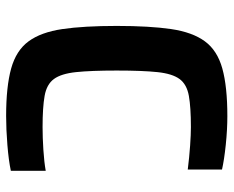

<svg xmlns="http://www.w3.org/2000/svg" viewBox="-86 -650 744 611"><g transform="rotate(90 285.5 -344.0)"><path d="M349 8Q255 8 197.5 -8Q140 -24 111 -63.5Q82 -103 72 -171Q62 -239 62 -344Q62 -449 72 -517Q82 -585 111 -624.5Q140 -664 197.5 -680Q255 -696 349 -696Q392 -696 440 -691Q488 -686 519 -679V-570Q479 -575 443 -577.5Q407 -580 384 -580Q321 -580 284.5 -573.5Q248 -567 231 -544Q214 -521 209 -473.5Q204 -426 204 -344Q204 -262 209 -214.5Q214 -167 231 -144Q248 -121 284.5 -114.5Q321 -108 384 -108Q417 -108 456 -110.5Q495 -113 523 -118V-7Q490 0 440.5 4Q391 8 349 8Z"/></g></svg>

Font: Saira SemiBold
Style: Regular
Weight: 600
Designer: Hector Gatti with collaboration of the Omnibus-Type team
Foundry: Omnibus-Type
Version: Version 1.100; ttfautohint (v1.8.3)